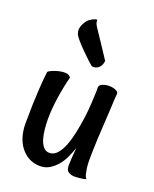

<svg xmlns="http://www.w3.org/2000/svg" viewBox="-122 -687 615 769"><g transform="rotate(20 185.5 -302.5)"><path d="M252.9 -363.3Q252.9 -374 266.1 -379.4Q279.3 -384.8 294.4 -384.8Q309.6 -384.8 322.3 -379.4Q335 -374 334 -365.2Q333 -358.4 332 -338.4Q331.1 -318.4 329.6 -291Q328.1 -263.7 326.2 -232.4Q324.2 -201.2 322.8 -171.4Q321.3 -141.6 320.8 -116.2Q320.3 -90.8 320.3 -77.1Q320.3 -59.6 322.3 -44.9Q324.2 -32.2 327.1 -20Q330.1 -7.8 335.9 -2.9Q328.1 0 319.8 1Q311.5 2 304.7 2.9Q296.9 3.9 289.1 3.9Q272.5 3.9 261.2 -2.9Q250 -9.8 250 -31.2Q250 -42 251.5 -62.5Q252.9 -83 254.9 -106.4Q248 -85.9 238.3 -64.5Q228.5 -43 214.4 -26.4Q200.2 -9.8 182.6 1Q165 11.7 142.6 11.7Q117.2 11.7 96.2 1Q75.2 -9.8 59.6 -29.8Q43.9 -49.8 36.1 -79.1Q28.3 -108.4 30.3 -146.5Q30.3 -175.8 31.2 -209Q32.2 -237.3 34.2 -274.4Q36.1 -311.5 41 -351.6Q42 -355.5 54.7 -361.3Q67.4 -367.2 83 -371.1Q98.6 -375 113.3 -374Q127.9 -373 134.8 -362.3Q129.9 -344.7 125 -320.8Q120.1 -296.9 116.2 -271.5Q112.3 -246.1 110.4 -221.7Q108.4 -197.3 108.4 -176.8Q108.4 -158.2 110.4 -136.2Q112.3 -114.3 117.7 -95.2Q123 -76.2 133.3 -63.5Q143.6 -50.8 160.2 -50.8Q178.7 -50.8 192.9 -66.9Q207 -83 216.8 -108.4Q226.6 -133.8 233.4 -166.5Q240.2 -199.2 244.6 -231.4Q249 -263.7 250.5 -293.5Q252 -323.2 252.9 -343.8V-363.3ZM127 -604.5Q132.8 -607.4 137.7 -611.3Q142.6 -613.3 147.9 -615.7Q153.3 -618.2 158.2 -617.2Q158.2 -606.4 162.6 -597.7Q167 -588.9 172.9 -581.1L184.6 -563.5Q192.4 -552.7 206.1 -531.2Q219.7 -509.8 244.1 -473.6Q244.1 -465.8 240.2 -456.1Q238.3 -452.1 235.4 -448.2Q226.6 -437.5 214.8 -435.1Q203.1 -432.6 198.2 -437.5Q195.3 -439.5 181.6 -452.1Q168 -464.8 151.9 -481Q135.7 -497.1 121.6 -513.2Q107.4 -529.3 104.5 -538.1Q97.7 -555.7 106 -574.7Q114.3 -593.8 127 -604.5Z"/></g></svg>

Font: Rancho
Style: Regular
Weight: 400
Designer: Font Diner, Inc
Foundry: Font Diner, Inc
Version: Version 1.000